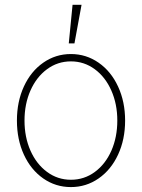

<svg xmlns="http://www.w3.org/2000/svg" viewBox="-20 -761 585 792"><path d="M49.8 -263.7Q49.8 -341.8 78.6 -404.3Q107.4 -466.8 158.4 -502.4Q209.5 -538.1 272.5 -538.1Q335.4 -538.1 386.7 -502.4Q438 -466.8 467 -404.1Q496.1 -341.3 496.1 -263.7Q496.1 -185.5 467 -123Q438 -60.5 386.7 -24.9Q335.4 10.7 272.5 10.7Q209.5 10.7 158.4 -24.9Q107.4 -60.5 78.6 -123Q49.8 -185.5 49.8 -263.7ZM463.9 -263.7Q463.9 -332 439.2 -387.7Q414.6 -443.4 370.8 -475.6Q327.1 -507.8 272.5 -507.8Q217.8 -507.8 174.1 -475.6Q130.4 -443.4 105.7 -387.7Q81.1 -332 81.1 -263.7Q81.1 -195.3 105.7 -139.6Q130.4 -84 174.1 -51.8Q217.8 -19.5 272.5 -19.5Q327.6 -19.5 371.3 -51.8Q415 -84 439.5 -139.6Q463.9 -195.3 463.9 -263.7ZM279.3 -741.2H316.4L287.1 -582H263.7Z"/></svg>

Font: Pretendard GOV Thin
Style: Regular
Weight: 100
Designer: Base glyphs from Inter by Rasmus Andersson; Hangeul glyphs from Noto Sans CJK(Source Han Sans) by Jang Soo-young and Kan
Foundry: Kil Hyung-jin
Version: Version 1.309